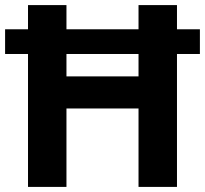

<svg xmlns="http://www.w3.org/2000/svg" viewBox="-20 -734 805 754"><path d="M90 0V-522H0V-619H90V-714H241V-619H524V-714H675V-619H765V-522H675V0H524V-308H241V0ZM241 -434H524V-522H241Z"/></svg>

Font: Noto Sans New Tai Lue
Style: Bold
Weight: 700
Version: Version 2.003